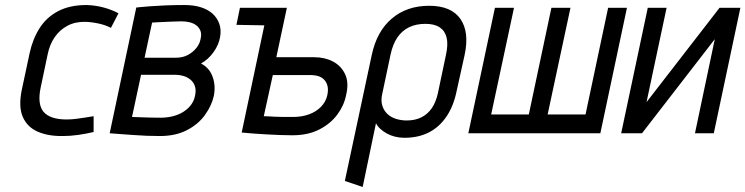

<svg xmlns="http://www.w3.org/2000/svg" viewBox="-20 -531 2970 765"><path d="M422 -420 452 -478Q424 -493 391.5 -501.5Q359 -510 325 -511Q258 -511 211.5 -486.5Q165 -462 137.5 -418.5Q110 -375 98 -319L67 -174Q53 -107 70.5 -66Q88 -25 130 -6.5Q172 12 231 11Q261 11 292 6.5Q323 2 353 -5V-68Q353 -68 343.5 -66.5Q334 -65 318.5 -62.5Q303 -60 283.5 -57.5Q264 -55 245 -55Q213 -55 190 -62.5Q167 -70 154 -85Q141 -100 138 -124.5Q135 -149 142 -182L170 -315Q178 -354 198 -383Q218 -412 249 -428.5Q280 -445 321 -444Q347 -443 374 -437Q401 -431 422 -420Z M781 -278Q810 -294 831 -323.5Q852 -353 857 -384Q862 -412 854 -435.5Q846 -459 827.5 -476Q809 -493 780.5 -502Q752 -511 715 -511Q674 -511 639 -509.5Q604 -508 578 -506Q552 -504 537.5 -502.5Q523 -501 523 -501L417 0Q417 0 429.5 1Q442 2 464 3.5Q486 5 512 7Q538 9 565.5 10Q593 11 617 11Q679 11 724 -12Q769 -35 796 -72Q823 -109 832 -149Q840 -190 827 -225.5Q814 -261 781 -278ZM703 -446Q719 -446 734.5 -442.5Q750 -439 761.5 -430.5Q773 -422 778.5 -408.5Q784 -395 779 -375Q776 -357 762.5 -340Q749 -323 728.5 -312Q708 -301 681 -301H556L586 -441Q589 -441 601.5 -442Q614 -443 632 -443.5Q650 -444 668.5 -445Q687 -446 703 -446ZM620 -62Q601 -62 582.5 -62.5Q564 -63 548 -63.5Q532 -64 520.5 -64.5Q509 -65 506 -65L542 -233H680Q695 -233 710.5 -228.5Q726 -224 738.5 -214Q751 -204 756.5 -188Q762 -172 757 -149Q752 -123 732.5 -103Q713 -83 684 -72.5Q655 -62 620 -62Z M936 -500 922 -432 1033 -430H1072L1086 -500ZM1232 -303H1081L1123 -500H1048L943 -3Q945 -3 959.5 -1.5Q974 0 995.5 1.5Q1017 3 1043 4.5Q1069 6 1095.5 7Q1122 8 1145 8Q1207 8 1252 -15Q1297 -38 1324 -74.5Q1351 -111 1359 -152Q1371 -202 1355 -235.5Q1339 -269 1306.5 -286Q1274 -303 1232 -303ZM1148 -65Q1129 -65 1110 -65Q1091 -65 1074.5 -66Q1058 -67 1046.5 -67.5Q1035 -68 1031 -68L1067 -232H1218Q1232 -232 1245.5 -228.5Q1259 -225 1269.5 -215.5Q1280 -206 1284.5 -190Q1289 -174 1284 -151Q1278 -125 1259 -105.5Q1240 -86 1211.5 -75.5Q1183 -65 1148 -65Z M1800 -171 1831 -311Q1851 -403 1814.5 -455.5Q1778 -508 1690 -508Q1601 -508 1541 -457Q1481 -406 1461 -311L1354 190L1425 214L1478 -40Q1484 -28 1495.5 -17.5Q1507 -7 1521.5 1Q1536 9 1554 13.5Q1572 18 1591 18Q1647 18 1689 -3.5Q1731 -25 1759.5 -67.5Q1788 -110 1800 -171ZM1757 -313 1725 -161Q1717 -124 1700.5 -100Q1684 -76 1659 -63.5Q1634 -51 1600 -51Q1578 -51 1557.5 -57.5Q1537 -64 1523 -77.5Q1509 -91 1503 -111Q1497 -131 1503 -157L1536 -313Q1545 -355 1563.5 -382Q1582 -409 1610 -422.5Q1638 -436 1675 -436Q1711 -436 1732 -422Q1753 -408 1759.5 -381Q1766 -354 1757 -313Z M2403 -500 2313 -75H2162L2253 -500H2177L2087 -75H1937L2028 -500H1952L1846 0H2372L2478 -500Z M2636 -500H2561L2455 0H2538L2828 -375L2749 0H2824L2930 -500H2847L2556 -124Z"/></svg>

Font: Advent Pro Medium
Style: Italic
Weight: 500
Italic angle: -12°
Version: Version 3.000